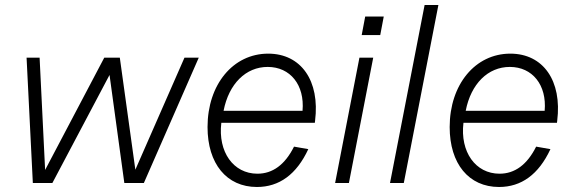

<svg xmlns="http://www.w3.org/2000/svg" viewBox="-20 -730 2294 766"><path d="M111 0H189L417 -431L476 0H554L773 -500H716L520 -53L458 -500H396L160 -52L138 -500H86Z M1005 16C1094 16 1163 -34 1210 -135L1153 -145C1117 -73 1068 -37 1007 -37C911 -37 849 -124 863 -240H1236L1237 -248C1257 -408 1181 -516 1050 -516C910 -516 808 -393 808 -223C808 -77 884 16 1005 16ZM1187 -288H872C893 -396 961 -463 1048 -463C1138 -463 1196 -391 1187 -288Z M1317 0H1372L1469 -500H1414ZM1423 -590H1497L1511 -664H1437Z M1536 0H1591L1729 -710H1674Z M1971 16C2060 16 2129 -34 2176 -135L2119 -145C2083 -73 2034 -37 1973 -37C1877 -37 1815 -124 1829 -240H2202L2203 -248C2223 -408 2147 -516 2016 -516C1876 -516 1774 -393 1774 -223C1774 -77 1850 16 1971 16ZM2153 -288H1838C1859 -396 1927 -463 2014 -463C2104 -463 2162 -391 2153 -288Z"/></svg>

Font: Uncut Sans Light Italic
Style: Regular
Weight: 300
Italic angle: -11°
Designer: Kasper Nordkvist
Foundry: UNCUT.wtf
Version: Version 1.304;Glyphs 3.2 (3246)